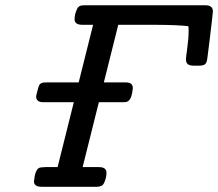

<svg xmlns="http://www.w3.org/2000/svg" viewBox="-20 -714 834 734"><path d="M109.9 -21Q113.8 -63 128.9 -71.8Q133.8 -74.7 153.8 -75.2H200.2L262.2 -323.2H146Q118.2 -323.2 118.2 -345.2Q118.2 -348.1 120.1 -354.5Q122.1 -360.8 122.1 -362.8Q123 -365.7 124.5 -372.3Q126 -378.9 127 -380.9Q127.9 -382.8 129.4 -387Q130.9 -391.1 132.8 -392.6Q134.8 -394 137.9 -396Q141.1 -397.9 145.5 -398.4Q149.9 -398.9 155.8 -398.9H280.8L335.9 -619.1H295.9Q265.1 -619.1 265.1 -640.1Q265.1 -660.2 274.9 -680.2Q280.8 -694.3 301.8 -693.8H765.1Q793.9 -693.8 793.9 -670.9Q793.9 -668 790.5 -637.9Q787.1 -607.9 781.5 -561.5Q775.9 -515.1 772.9 -493.2Q771 -474.1 763.9 -468.5Q756.8 -462.9 740.2 -462.9H723.1Q705.1 -462.9 698 -468.5Q690.9 -474.1 690.9 -487.8Q690.9 -493.7 696 -530.8Q701.2 -567.9 701.2 -599.1Q701.2 -602.1 700.7 -606.9Q700.2 -611.8 700.2 -613.8Q661.1 -618.7 581.1 -619.1H432.1L377 -398.9H461.9Q487.8 -398.9 487.8 -377Q483.9 -334 467.8 -326.2Q462.9 -323.2 452.1 -323.2H357.9L295.9 -75.2H357.9Q386.7 -75.2 387 -54.2Q387.2 -33.2 377 -13.2Q371.1 0 350.1 0H138.2Q109.9 0 109.9 -21Z"/></svg>

Font: CMU Concrete
Style: BoldItalic
Weight: 700
Italic angle: -14.04°
Version: Version 0.7.0